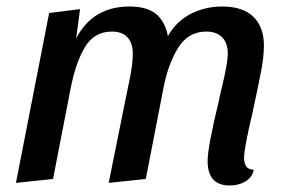

<svg xmlns="http://www.w3.org/2000/svg" viewBox="-20 -550 875 590"><path d="M618 -55Q618 -98 652 -238Q654 -249 663 -286.5Q672 -324 676 -348Q680 -372 680 -385Q680 -418 662.5 -435.5Q645 -453 614 -453Q558 -453 527 -402.5Q496 -352 482 -278L428 0L314 12L365 -241Q366 -248 377 -299.5Q388 -351 388 -384Q388 -418 371.5 -435.5Q355 -453 324 -453Q269 -453 240.5 -404.5Q212 -356 197 -278L143 0L29 12L131 -510L226 -522L214 -432Q265 -530 378 -530Q431 -530 459 -507.5Q487 -485 496 -439Q522 -485 566.5 -507.5Q611 -530 663 -530Q726 -530 758.5 -498.5Q791 -467 791 -410Q791 -377 782.5 -332Q774 -287 756 -204Q730 -94 730 -65Q730 -49 736.5 -39Q743 -29 760 -28Q754 -4 733.5 8Q713 20 686 20Q618 20 618 -55Z"/></svg>

Font: Sansita SW
Style: Italic
Weight: 400
Italic angle: -11°
Designer: Pablo Cosgaya
Foundry: Omnibus-Type
Version: Version 1.000